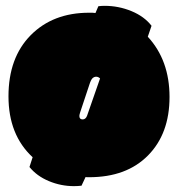

<svg xmlns="http://www.w3.org/2000/svg" viewBox="-20 -593 604 652"><path d="M260.7 -187.5Q270.5 -187.5 275.4 -199.2L319.8 -326.7Q313.5 -332.5 306.6 -332.5Q299.8 -332.5 294.2 -327.4Q288.6 -322.3 282.7 -303.2L252 -210.9Q249.5 -202.6 249.5 -199.2Q249.5 -187.5 260.7 -187.5ZM282.7 8.8H276.9Q272.5 8.8 270.5 8.3L256.8 37.6Q243.7 39.1 231 39.1Q187 39.1 146 22Q105 4.9 80.1 -25.9L90.8 -59.1Q8.8 -134.8 8.8 -265.9Q8.8 -397 84.2 -473.4Q159.7 -549.8 282.7 -549.8H293.5Q297.4 -549.8 304.2 -548.8L314 -571.8Q324.2 -573.2 335.4 -573.2Q382.8 -573.2 426.5 -555.2Q470.2 -537.1 494.6 -505.4L481.9 -468.3Q555.7 -388.2 555.7 -263.7Q555.7 -139.2 482.7 -65.2Q409.7 8.8 282.7 8.8Z"/></svg>

Font: Modak
Style: Regular
Weight: 400
Version: Version 1.036;PS Version 1.000;hotconv 1.0.79;makeotf.lib2.5